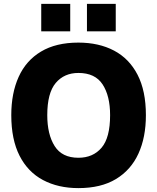

<svg xmlns="http://www.w3.org/2000/svg" viewBox="-20 -957 808 987"><path d="M383 10Q279 10 201 -31.5Q123 -73 80.5 -156.5Q38 -240 38 -365Q38 -478 76 -562Q114 -646 191 -692Q268 -738 383 -738Q488 -738 566 -697Q644 -656 687 -573Q730 -490 730 -365Q730 -251 691.5 -167Q653 -83 576 -36.5Q499 10 383 10ZM383 -146Q458 -146 502 -197.5Q546 -249 546 -365Q546 -464 507.5 -523Q469 -582 383 -582Q310 -582 266.5 -530.5Q223 -479 223 -365Q223 -266 261 -206Q299 -146 383 -146ZM192 -796V-937H341V-796ZM427 -796V-937H575V-796Z"/></svg>

Font: BDO Grotesk ExtraBold
Style: Regular
Weight: 800
Designer: Deni Anggara
Foundry: Lokal Container
Version: Version 2.000